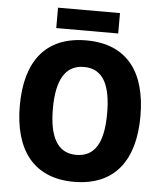

<svg xmlns="http://www.w3.org/2000/svg" viewBox="-59 -933 843 994"><g transform="rotate(5 362.5 -435.5)"><path d="M524 -881H202V-775H524ZM676 -358C676 -584 578 -725 363 -725C150 -725 49 -587 49 -359C49 -133 149 10 362 10C577 10 676 -133 676 -358ZM221 -358C221 -504 264 -587 363 -587C462 -587 503 -505 503 -358C503 -211 462 -130 362 -130C264 -130 221 -212 221 -358Z"/></g></svg>

Font: Noto Sans Thai Looped SemiCondensed ExtraBold
Style: Regular
Weight: 800
Width: 4
Designer: Sasikarn Vongin, Ben Mitchell
Foundry: The Fontpad Ltd
Version: Version 1.001